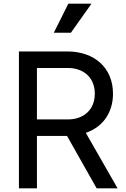

<svg xmlns="http://www.w3.org/2000/svg" viewBox="-20 -1025 688 1045"><path d="M83 0H181V-285H345L506 0H620L447 -302C538 -333 595 -410 595 -515C595 -656 494 -745 346 -745H83ZM181 -375V-655H349C437 -655 496 -601 496 -515C496 -429 437 -375 349 -375ZM273 -847H366L478 -1005H352Z"/></svg>

Font: Mluvka Medium
Style: Regular
Weight: 500
Designer: Modified by Jiří Krblich, Original typeface by Gumpita Rahayu
Foundry: Gumpita Rahayu & Jiří Krblich
Version: Version 2.000;Glyphs 3.1.1 (3134)